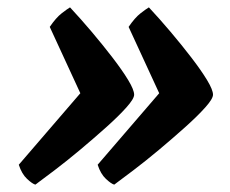

<svg xmlns="http://www.w3.org/2000/svg" viewBox="-20 -520 624 521"><path d="M76 -19Q68 -21 53.5 -34.5Q39 -48 31 -73L198 -267L115 -447Q132 -472 147.5 -484Q163 -496 170 -500Q199 -469 229 -433.5Q259 -398 285.5 -363.5Q312 -329 328 -302.5Q344 -276 344 -263Q344 -252 323 -228.5Q302 -205 268.5 -175Q235 -145 198 -114Q161 -83 128 -58Q95 -33 76 -19ZM290 -19Q282 -21 267.5 -34.5Q253 -48 245 -73L412 -267L329 -447Q346 -472 361.5 -484Q377 -496 384 -500Q413 -469 443 -433.5Q473 -398 499.5 -363.5Q526 -329 542 -302.5Q558 -276 558 -263Q558 -252 537 -228.5Q516 -205 482.5 -175Q449 -145 412 -114Q375 -83 342 -58Q309 -33 290 -19Z"/></svg>

Font: Texturina Black
Style: Italic
Weight: 900
Italic angle: -11°
Designer: Guillermo Torres Carreño
Foundry: Omnibus-Type
Version: Version 1.002; ttfautohint (v1.8.3)